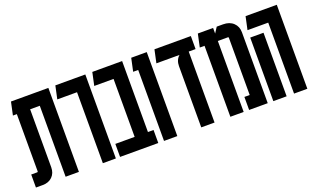

<svg xmlns="http://www.w3.org/2000/svg" viewBox="-69 -944 2108 1289"><g transform="rotate(-20 985.0 -300.0)"><path d="M51 -600H318V0H223V-507H154V-93Q154 -51 128 -25.5Q102 0 60 0H11V-93H54Q59 -93 59 -98V-507H31Z M582 -600V0H489V-507H348L368 -600Z M885 -93V0H612V-93H750V-507H612L632 -600H845V-93Z M1021 -600V0H926V-507H890L910 -600Z M1192 0V-437Q1192 -481 1221 -507H1056L1076 -600H1336V-507H1287V0Z M1400 0V-507H1366L1386 -600H1495V-560L1521 -600H1566Q1612 -600 1639.5 -574Q1667 -548 1667 -507V0H1534V-93H1572V-502Q1572 -507 1567 -507H1495V0Z M1855 0V-507H1707L1727 -600H1950V0ZM1707 0V-454H1802V0Z"/></g></svg>

Font: Karantina
Style: Regular
Weight: 400
Designer: Rony Koch
Foundry: Rony Koch
Version: Version 1.000; ttfautohint (v1.8.3)